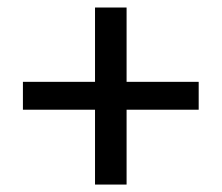

<svg xmlns="http://www.w3.org/2000/svg" viewBox="-20 -521 590 511"><path d="M508.8 -229H316.9V-29.8H232.9V-229H41V-303.2H232.9V-501H316.9V-303.2H508.8Z"/></svg>

Font: Code New Roman
Style: Regular
Weight: 400
Monospace: yes
Designer: Sam Radian
Foundry: Code New Roman
Version: Version 2.00 November 29, 2014